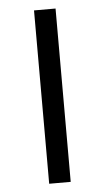

<svg xmlns="http://www.w3.org/2000/svg" viewBox="-49 -661 377 693"><g transform="rotate(-5 140.0 -314.0)"><path d="M101 0V-628H179V0Z"/></g></svg>

Font: Karla ExtraLight
Style: Regular
Weight: 400
Version: Version 2.001